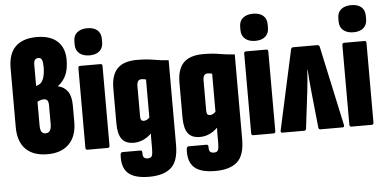

<svg xmlns="http://www.w3.org/2000/svg" viewBox="-57 -829 2273 1134"><g transform="rotate(-5 1079.5 -262.0)"><path d="M198 6Q113 6 68.5 -39Q24 -84 24 -169V-518Q24 -605 67.5 -647Q111 -689 193 -689Q273 -689 315.5 -650Q358 -611 358 -540Q358 -487 342.5 -451Q327 -415 294 -390V-388Q331 -380 351 -351Q371 -322 371 -268V-169Q371 -86 325.5 -40Q280 6 198 6ZM197 -118Q214 -118 222.5 -131Q231 -144 231 -170V-281Q231 -302 224 -310.5Q217 -319 203 -319Q192 -319 182 -315.5Q172 -312 165 -308V-168Q165 -142 172.5 -130Q180 -118 197 -118ZM165 -401 180 -407Q200 -415 209.5 -442.5Q219 -470 219 -508Q219 -537 213.5 -551Q208 -565 192 -565Q179 -565 172 -556Q165 -547 165 -527Z M434 0Q423 0 423 -13V-485Q423 -497 434 -497H555Q566 -497 566 -485V-13Q566 0 555 0ZM495 -554Q458 -554 435.5 -572.5Q413 -591 413 -625V-644Q413 -679 435.5 -697Q458 -715 495 -715Q533 -715 554.5 -697Q576 -679 576 -644V-625Q576 -591 554.5 -572.5Q533 -554 495 -554Z M785 191Q695 191 658 155Q621 119 627 45Q628 38 631.5 35Q635 32 640 32H745Q756 32 756 45Q755 66 762 74Q769 82 785 82Q805 82 810 69Q815 56 815 28V-21Q815 -31 815 -41Q815 -51 816 -61H814Q792 -40 766 -28.5Q740 -17 711 -17Q662 -17 640 -47Q618 -77 618 -141V-347Q618 -427 655.5 -465Q693 -503 772 -503Q827 -503 871.5 -495Q916 -487 958 -485V17Q958 114 914 152.5Q870 191 785 191ZM782 -141Q791 -141 799.5 -145.5Q808 -150 815 -158V-383Q809 -385 802 -386Q795 -387 788 -387Q774 -387 767.5 -377Q761 -367 761 -347V-168Q761 -154 765.5 -147.5Q770 -141 782 -141Z M1177 191Q1087 191 1050 155Q1013 119 1019 45Q1020 38 1023.5 35Q1027 32 1032 32H1137Q1148 32 1148 45Q1147 66 1154 74Q1161 82 1177 82Q1197 82 1202 69Q1207 56 1207 28V-21Q1207 -31 1207 -41Q1207 -51 1208 -61H1206Q1184 -40 1158 -28.5Q1132 -17 1103 -17Q1054 -17 1032 -47Q1010 -77 1010 -141V-347Q1010 -427 1047.5 -465Q1085 -503 1164 -503Q1219 -503 1263.5 -495Q1308 -487 1350 -485V17Q1350 114 1306 152.5Q1262 191 1177 191ZM1174 -141Q1183 -141 1191.5 -145.5Q1200 -150 1207 -158V-383Q1201 -385 1194 -386Q1187 -387 1180 -387Q1166 -387 1159.5 -377Q1153 -367 1153 -347V-168Q1153 -154 1157.5 -147.5Q1162 -141 1174 -141Z M1417 0Q1406 0 1406 -13V-485Q1406 -497 1417 -497H1538Q1549 -497 1549 -485V-13Q1549 0 1538 0ZM1478 -554Q1441 -554 1418.5 -572.5Q1396 -591 1396 -625V-644Q1396 -679 1418.5 -697Q1441 -715 1478 -715Q1516 -715 1537.5 -697Q1559 -679 1559 -644V-625Q1559 -591 1537.5 -572.5Q1516 -554 1478 -554Z M1590 0Q1578 0 1581 -14L1684 -486Q1687 -497 1697 -497H1840Q1851 -497 1854 -486L1956 -14Q1959 0 1947 0H1816Q1806 0 1804 -10L1781 -233Q1778 -264 1775.5 -292Q1773 -320 1771 -357H1769Q1767 -320 1764 -292Q1761 -264 1758 -233L1731 -10Q1729 0 1719 0Z M1999 0Q1988 0 1988 -13V-485Q1988 -497 1999 -497H2120Q2131 -497 2131 -485V-13Q2131 0 2120 0ZM2060 -554Q2023 -554 2000.5 -572.5Q1978 -591 1978 -625V-644Q1978 -679 2000.5 -697Q2023 -715 2060 -715Q2098 -715 2119.5 -697Q2141 -679 2141 -644V-625Q2141 -591 2119.5 -572.5Q2098 -554 2060 -554Z"/></g></svg>

Font: Sofia Sans Extra Condensed Black
Style: Regular
Weight: 900
Designer: Botio Nikoltchev, Ani Petrova
Foundry: lettersoup
Version: Version 4.101